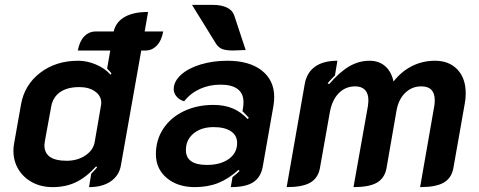

<svg xmlns="http://www.w3.org/2000/svg" viewBox="-20 -758 1963 787"><path d="M649 -629Q642 -591 622.5 -571Q603 -551 577 -551H559L475 -77Q467 -37 433 -14Q399 9 345 9L354 -46Q371 -63 378 -72L374 -76Q333 -31 291 -11Q249 9 196 9Q149 9 112.5 -10.5Q76 -30 55.5 -64Q35 -98 35 -140Q35 -155 38 -171L66 -329Q80 -410 144.5 -459.5Q209 -509 300 -509Q337 -509 373.5 -493.5Q410 -478 433 -452L437 -457Q433 -463 419 -477L432 -551H299Q306 -589 325.5 -609Q345 -629 372 -629H446Q455 -668 491 -688.5Q527 -709 587 -709L573 -629ZM395 -337Q395 -365 370 -383Q345 -401 305 -401Q256 -401 226.5 -380.5Q197 -360 190 -322L164 -180Q162 -168 162 -163Q162 -99 253 -99Q297 -99 329.5 -120.5Q362 -142 368 -175L394 -326Q395 -330 395 -337Z M619 -126Q619 -184 649 -230Q679 -276 733 -302Q787 -328 855 -328Q899 -328 933 -314Q967 -300 995 -270L1000 -275Q997 -279 974 -302L977 -322Q978 -328 978 -340Q978 -375 954 -393Q930 -411 884 -411Q838 -411 799.5 -393.5Q761 -376 735 -343Q716 -348 704 -362Q692 -376 692 -392Q692 -424 721.5 -451Q751 -478 801.5 -493.5Q852 -509 912 -509Q1002 -509 1053 -469Q1104 -429 1104 -360Q1104 -343 1101 -325L1057 -75Q1049 -31 1018 -11Q987 9 926 9L933 -32Q952 -47 962 -57L958 -62Q917 -25 874.5 -8Q832 9 779 9Q708 9 663.5 -28.5Q619 -66 619 -126ZM952 -172Q952 -203 926.5 -220Q901 -237 856 -237Q805 -237 773.5 -211Q742 -185 742 -143Q742 -82 828 -82Q884 -82 918 -106.5Q952 -131 952 -172ZM936 -551Q906 -551 891 -557Q876 -563 866 -578L767 -738H853Q887 -738 910 -727Q933 -716 940 -695L987 -553Q947 -551 936 -551Z M1229 -413Q1237 -460 1271 -484.5Q1305 -509 1363 -509L1353 -449Q1339 -435 1323 -417L1329 -413Q1372 -463 1411.5 -486Q1451 -509 1495 -509Q1533 -509 1558.5 -487Q1584 -465 1593 -424Q1625 -465 1668.5 -487Q1712 -509 1763 -509Q1821 -509 1855 -473Q1889 -437 1889 -375Q1889 -353 1885 -333L1838 -67Q1830 -27 1798 -9Q1766 9 1702 9L1760 -323Q1762 -332 1762 -347Q1762 -404 1707 -404Q1668 -404 1640.5 -377Q1613 -350 1605 -303L1564 -67Q1556 -27 1524.5 -9Q1493 9 1429 9L1488 -323Q1490 -339 1490 -347Q1490 -375 1476 -389.5Q1462 -404 1436 -404Q1396 -404 1368.5 -376Q1341 -348 1332 -298L1291 -67Q1283 -27 1251 -9Q1219 9 1155 9Z"/></svg>

Font: K2D
Style: Bold Italic
Weight: 700
Italic angle: -10°
Designer: Katatrad Aksorn Co.,Ltd.
Foundry: Cadson Demak Co.,Ltd.
Version: Version 1.000; ttfautohint (v1.6)